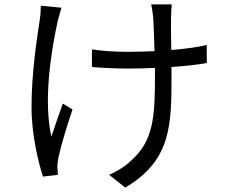

<svg xmlns="http://www.w3.org/2000/svg" viewBox="-20 -797 1040 871"><path d="M165 -771C165 -754 164 -728 160 -705C148 -623 123 -470 123 -310C123 -185 155 -56 175 4L243 -4L240 -38C240 -49 242 -67 245 -82C255 -131 285 -231 309 -300L265 -327C247 -278 227 -219 213 -177C177 -339 210 -554 241 -698C246 -717 253 -744 259 -762ZM918 -593C871 -582 815 -575 757 -570C756 -632 755 -697 756 -719C757 -741 757 -760 759 -777H666C669 -762 673 -740 675 -718C677 -693 679 -627 681 -565C639 -563 597 -562 556 -562C503 -562 440 -566 397 -573V-493C440 -489 510 -486 557 -486C598 -486 641 -487 683 -489V-460C683 -269 678 -158 572 -66C547 -41 506 -17 475 -4L548 54C758 -70 758 -231 758 -459V-493C817 -497 873 -503 918 -511Z"/></svg>

Font: Noto Sans CJK JP Regular
Style: Regular
Weight: 400
Designer: Ryoko NISHIZUKA (kana & ideographs); Paul D. Hunt (Latin, Greek & Cyrillic); Wenlong ZHANG (bopomofo); Sandoll Communica
Foundry: Adobe Systems Incorporated
Version: Version 1.001;PS 1.001;hotconv 1.0.78;makeotf.lib2.5.61930